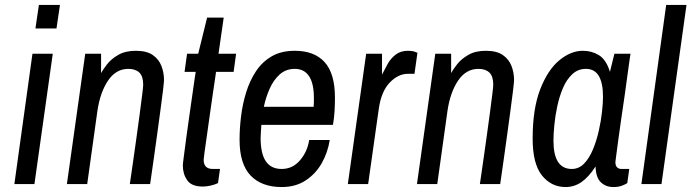

<svg xmlns="http://www.w3.org/2000/svg" viewBox="-20 -743 2791 775"><path d="M38 0 111 -526H193L119 0ZM123 -628 137 -723H222L208 -628Z M250 0 324 -526H388V-448Q396 -463 412.5 -484Q429 -505 457.5 -521.5Q486 -538 528 -538Q572 -538 596.5 -521Q621 -504 631.5 -477Q642 -450 642 -420Q642 -412 638 -378.5Q634 -345 627.5 -297.5Q621 -250 614 -198Q607 -146 600.5 -101Q594 -56 590 -28Q586 0 586 0H504Q504 0 508 -27Q512 -54 518 -96.5Q524 -139 531 -188.5Q538 -238 544 -283.5Q550 -329 554 -361Q558 -393 558 -401Q558 -435 542.5 -450Q527 -465 498 -465Q448 -465 416 -417.5Q384 -370 373 -294L332 0Z M799 10Q753 10 735.5 -15.5Q718 -41 718 -75Q718 -82 722 -111.5Q726 -141 731.5 -184Q737 -227 744 -273.5Q751 -320 756.5 -361Q762 -402 766 -427.5Q770 -453 770 -453H725L735 -526H780L816 -672H883L862 -526H933L923 -453H852Q852 -453 848.5 -428Q845 -403 839 -364Q833 -325 827 -280Q821 -235 815 -195Q809 -155 805.5 -128Q802 -101 802 -98Q802 -61 839 -61H868L860 -4Q848 2 831 6Q814 10 799 10Z M1117 12Q1036 12 991.5 -34.5Q947 -81 947 -179Q947 -224 953 -273.5Q959 -323 973.5 -370Q988 -417 1013 -455Q1038 -493 1076.5 -515.5Q1115 -538 1170 -538Q1249 -538 1290.5 -492Q1332 -446 1332 -349Q1332 -324 1330.5 -296Q1329 -268 1324 -239H1035Q1034 -223 1033 -209.5Q1032 -196 1032 -186Q1032 -123 1053 -92Q1074 -61 1117 -61Q1161 -61 1191 -96Q1221 -131 1228 -178H1311Q1303 -127 1278.5 -84Q1254 -41 1213.5 -14.5Q1173 12 1117 12ZM1045 -312H1246Q1247 -322 1247 -331.5Q1247 -341 1247 -348Q1247 -406 1227.5 -435.5Q1208 -465 1170 -465Q1134 -465 1109 -442.5Q1084 -420 1068.5 -385Q1053 -350 1045 -312Z M1384 0 1458 -526H1522V-442Q1532 -462 1544.5 -484.5Q1557 -507 1577 -522.5Q1597 -538 1627 -538Q1644 -538 1654.5 -534Q1665 -530 1665 -530L1653 -445H1626Q1587 -445 1553 -409.5Q1519 -374 1509 -304L1466 0Z M1663 0 1737 -526H1801V-448Q1809 -463 1825.5 -484Q1842 -505 1870.5 -521.5Q1899 -538 1941 -538Q1985 -538 2009.5 -521Q2034 -504 2044.5 -477Q2055 -450 2055 -420Q2055 -412 2051 -378.5Q2047 -345 2040.5 -297.5Q2034 -250 2027 -198Q2020 -146 2013.5 -101Q2007 -56 2003 -28Q1999 0 1999 0H1917Q1917 0 1921 -27Q1925 -54 1931 -96.5Q1937 -139 1944 -188.5Q1951 -238 1957 -283.5Q1963 -329 1967 -361Q1971 -393 1971 -401Q1971 -435 1955.5 -450Q1940 -465 1911 -465Q1861 -465 1829 -417.5Q1797 -370 1786 -294L1745 0Z M2263 12Q2205 12 2167.5 -35Q2130 -82 2130 -183Q2130 -304 2160.5 -382.5Q2191 -461 2237.5 -499.5Q2284 -538 2333 -538Q2369 -538 2398 -520Q2427 -502 2442 -453L2460 -526H2525Q2525 -526 2521.5 -503Q2518 -480 2513 -442Q2508 -404 2501.5 -358Q2495 -312 2488 -266Q2481 -220 2476 -180.5Q2471 -141 2467.5 -116.5Q2464 -92 2464 -89Q2464 -74 2471 -67.5Q2478 -61 2488 -61H2520L2512 -4Q2505 1 2490.5 6.5Q2476 12 2456 12Q2425 12 2405 -7.5Q2385 -27 2384 -71Q2356 -28 2327 -8Q2298 12 2263 12ZM2288 -61Q2317 -61 2338 -83Q2359 -105 2373.5 -140Q2388 -175 2397 -215Q2406 -255 2410 -291.5Q2414 -328 2414 -352Q2414 -408 2397 -436.5Q2380 -465 2345 -465Q2313 -465 2290 -443.5Q2267 -422 2252.5 -388Q2238 -354 2229.5 -314.5Q2221 -275 2217.5 -238Q2214 -201 2214 -175Q2214 -118 2232.5 -89.5Q2251 -61 2288 -61Z M2569 0 2669 -723H2751L2650 0Z"/></svg>

Font: Archivo Narrow
Style: Italic
Weight: 400
Italic angle: -8°
Designer: Hector Gatti
Foundry: Omnibus-Type
Version: Version 3.002